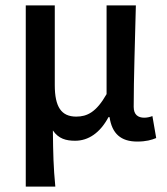

<svg xmlns="http://www.w3.org/2000/svg" viewBox="-20 -510 614 708"><path d="M75 -490V178H184C177 105 176 58 175 -29C196 2 224 9 257 9C306 9 349 -20 380 -78H384C393 -17 426 12 486 12C519 12 539 6 556 -1L542 -82C532 -78 521 -76 512 -76C489 -76 473 -87 473 -116C473 -220 478 -364 481 -490H373V-163C335 -96 301 -80 261 -80C206 -80 182 -116 182 -196V-490Z"/></svg>

Font: Cambridge Sans Medium
Style: Regular
Weight: 500
Version: Version 2.020;PS 002.020;hotconv 1.0.88;makeotf.lib2.5.64775